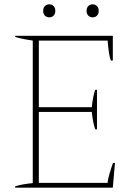

<svg xmlns="http://www.w3.org/2000/svg" viewBox="-20 -865 606 885"><path d="M179 -815Q179 -829 187 -837Q195 -845 207 -845Q219 -845 227 -837Q235 -829 235 -815Q235 -801 227 -793Q219 -785 207 -785Q195 -785 187 -793Q179 -801 179 -815ZM379 -815Q379 -829 387 -837Q395 -845 407 -845Q419 -845 427 -837Q435 -829 435 -815Q435 -801 427 -793Q419 -785 407 -785Q395 -785 387 -793Q379 -801 379 -815ZM50 -6Q79 -16 131 -21V-678Q76 -686 50 -695V-700H500V-586H491Q482 -606 476 -678H159V-371H403Q409 -425 419 -451H427V-269H419Q409 -295 403 -349H159V-22H476Q477 -38 486 -68.5Q495 -99 501 -114H510L500 0H50Z"/></svg>

Font: Trirong Thin
Style: Regular
Weight: 250
Designer: Katatrad Team
Foundry: CadsonDemak
Version: Version 1.001